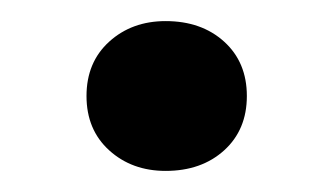

<svg xmlns="http://www.w3.org/2000/svg" viewBox="-20 -430 314 182"><path d="M137 -268Q105 -268 83.5 -287.5Q62 -307 62 -339Q62 -371 83.5 -390.5Q105 -410 137 -410Q171 -410 192.5 -390.5Q214 -371 214 -339Q214 -307 192.5 -287.5Q171 -268 137 -268Z"/></svg>

Font: Roboto Serif 20pt SemiCondensed
Style: Regular
Weight: 400
Width: 4
Version: Version 1.008